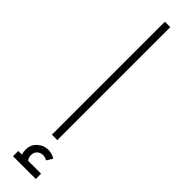

<svg xmlns="http://www.w3.org/2000/svg" viewBox="-321 -706 877 877"><g transform="rotate(45 117.5 -267.5)"><path d="M100 -730H135V0H100ZM191 161V195H44V161H68Q63 146 63 133Q63 101 85.5 80.5Q108 60 138 60Q161 60 182 73L164 102Q151 94 139 94Q121 94 109.5 105Q98 116 98 134Q98 147 107 161Z"/></g></svg>

Font: Cairo ExtraLight
Style: Regular
Weight: 275
Designer: Mohamed Gaber, Accademia di Belle Arti di Urbino and others
Foundry: Kief Type Foundry, Accademia di Belle Arti di Urbino and others
Version: Version 3.011